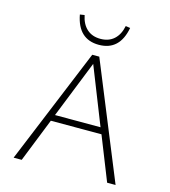

<svg xmlns="http://www.w3.org/2000/svg" viewBox="-124 -956 932 1055"><g transform="rotate(15 342.0 -429.0)"><path d="M200 -854 226 -858Q236 -808 266 -781Q296 -754 343 -754Q390 -754 420 -781Q450 -808 460 -858L486 -854Q461 -720 343 -720Q225 -720 200 -854ZM584 0 485 -249H197L98 0H52L323 -658H363L632 0ZM211 -285H470L341 -611Z"/></g></svg>

Font: EauTestText Light
Style: Regular
Weight: 300
Designer: Christian Thalmann (Catharsis Fonts)
Version: Version 0.001;PS 000.001;hotconv 1.0.88;makeotf.lib2.5.64775